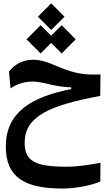

<svg xmlns="http://www.w3.org/2000/svg" viewBox="-20 -775 626 1113"><path d="M340.8 317.9C423.3 317.9 511.7 298.8 561.5 277.3L562.5 168.9C502 179.2 438 191.4 364.3 191.4C180.2 191.4 123 157.2 123 52.2C123 -99.1 263.7 -164.1 561 -218.8L562.5 -343.3C492.2 -341.3 450.2 -343.8 388.7 -362.3C298.8 -389.2 250 -428.7 171.9 -428.7C124 -428.7 70.8 -410.6 32.2 -360.4L41 -262.2C75.2 -286.6 121.1 -302.2 167 -302.2C203.1 -302.2 233.9 -293.9 279.8 -283.2C328.1 -272.5 360.8 -270 392.6 -268.6V-258.8C160.6 -212.4 13.7 -124 13.7 74.7C13.7 251.5 121.1 317.9 340.8 317.9ZM337.4 -465.3 418.9 -546.9 337.4 -628.9 276.4 -567.9 215.3 -628.9 133.8 -546.9 215.3 -465.3 276.4 -526.4ZM276.9 -601.1 354 -678.2 276.9 -755.4 199.7 -678.2Z"/></svg>

Font: Cascadia Code PL SemiBold
Style: Regular
Weight: 600
Monospace: yes
Designer: Aaron Bell
Foundry: Saja Typeworks
Version: Version 2404.023